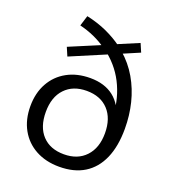

<svg xmlns="http://www.w3.org/2000/svg" viewBox="-137 -844 850 955"><g transform="rotate(20 288.0 -367.0)"><path d="M285 8.9Q213.8 8.9 160.2 -20.3Q106.7 -49.5 77.3 -102.3Q47.9 -155.1 47.9 -225.6Q47.9 -295.7 77.1 -348.2Q106.2 -400.8 158.9 -429.8Q211.5 -458.8 281.4 -458.8Q357.2 -458.8 405.5 -421Q453.9 -383.2 474.3 -304.7H451.1Q451.6 -392.9 416.7 -471.7Q381.9 -550.5 313 -606.3L332.8 -603.3L136.5 -520.1L117.4 -564.8L288.7 -636.8L287.2 -623.9Q257.2 -645.5 221.2 -661.6Q185.1 -677.7 144.1 -687.8L161.2 -742.9Q220.2 -730.2 269.3 -707.8Q318.4 -685.3 357.6 -656L338.9 -659L455.7 -708.3L474.8 -664L376.8 -622.1L379.7 -637.8Q430.7 -593.9 463.5 -537.2Q496.3 -480.4 512.3 -415.5Q528.3 -350.7 528.3 -279.8Q528.3 -187.2 500 -122.6Q471.6 -57.9 417.6 -24.5Q363.6 8.9 285 8.9ZM285.9 -57.3Q358.5 -57.3 400.7 -102.3Q442.9 -147.3 442.9 -225.1Q442.9 -303.5 401.2 -348.2Q359.5 -392.9 286.4 -392.9Q214.2 -392.9 172 -348.4Q129.9 -304 129.9 -225.1Q129.9 -145.7 171.3 -101.5Q212.7 -57.3 285.9 -57.3Z"/></g></svg>

Font: Mulish ExtraLight
Style: Regular
Weight: 200
Designer: Vernon Adams
Foundry: Vernon Adams
Version: Version 3.603